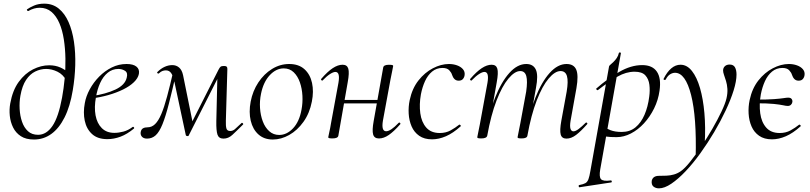

<svg xmlns="http://www.w3.org/2000/svg" viewBox="-20 -749 4430 1050"><path d="M165.8 14Q121.8 14 94 -4.2Q66.2 -22.4 51.7 -51.8Q37.2 -81.2 33.6 -115.6Q30 -150 36 -183.2Q49 -255.4 82.5 -301.3Q116 -347.2 160.3 -369.6Q204.6 -392 249 -392Q283 -392 310.2 -379.9Q337.4 -367.8 359.4 -346.6L344.6 -306.2Q325.4 -341.8 294.3 -356.9Q263.2 -372 232.4 -372Q201.6 -372 172.7 -357.9Q143.8 -343.8 122.5 -311.8Q101.2 -279.8 91.6 -225.4Q85.4 -190.4 87.4 -153.1Q89.4 -115.8 100.4 -83.5Q111.4 -51.2 132.9 -31.5Q154.4 -11.8 188.2 -11.8Q233.6 -11.8 266.6 -59.8Q299.6 -107.8 319.4 -215.2Q328.4 -264 333.6 -319.1Q338.8 -374.2 337.8 -429.1Q336.8 -484 329 -534Q321.2 -584 304.6 -622.6Q288 -661.2 261.6 -683.9Q235.2 -706.6 197 -706.6Q165.8 -706.6 135 -688.8Q131.2 -687.6 128.4 -692.1Q125.6 -696.6 127.8 -697.8Q141.6 -707.8 165.8 -718.4Q190 -729 221.8 -729Q268.2 -729 301.3 -702Q334.4 -675 355 -628.1Q375.6 -581.2 384.5 -520.6Q393.4 -460 391.5 -392.2Q389.6 -324.4 378 -255.6Q363.4 -167 333.1 -106.9Q302.8 -46.8 260.5 -16.4Q218.2 14 165.8 14Z M567.2 12Q514 12 483.5 -15.8Q453 -43.6 443.5 -88.6Q434 -133.6 443.8 -185Q450.2 -222.4 470.8 -260.5Q491.4 -298.6 522.2 -329.9Q553 -361.2 591.2 -380.1Q629.4 -399 672.4 -399Q708.6 -399 726.3 -384.6Q744 -370.2 739.6 -345Q735 -321.4 712.2 -299.4Q689.4 -277.4 653.1 -259.6Q616.8 -241.8 572.3 -229.1Q527.8 -216.4 480.2 -210.6L482.2 -223.6Q558.8 -234.6 611.2 -259.3Q663.6 -284 673 -324Q680.2 -350.8 664.1 -361.4Q648 -372 627.6 -372Q594.2 -372 568.9 -351.1Q543.6 -330.2 527.7 -295.2Q511.8 -260.2 504.8 -218Q494.4 -162.2 502.6 -118.2Q510.8 -74.2 536.8 -48.3Q562.8 -22.4 605.4 -22.4Q629.2 -22.4 655.3 -29.4Q681.4 -36.4 705.8 -55Q708.6 -57 712.1 -53Q715.6 -49 712.8 -46.2Q674.8 -14.8 638.7 -1.4Q602.6 12 567.2 12Z M1202 9Q1176.6 9 1169.3 -12.7Q1162 -34.4 1163 -86.6L1169.2 -347.8L1198.2 -375.6L1011.6 -7.2Q1010.4 -4 1003.8 -4.8Q997.2 -5.6 996.2 -9.6L933.2 -304Q926.4 -334 916.1 -349.1Q905.8 -364.2 887 -364.2Q877.8 -364.2 868.5 -360.9Q859.2 -357.6 850.2 -348.6Q846.4 -344.8 841.8 -348.2Q837.2 -351.6 841.2 -355.6Q860 -374.4 880.7 -383.7Q901.4 -393 922.4 -393Q943.8 -393 959.5 -379.6Q975.2 -366.2 981.2 -337.6L1035.8 -68.4L1008.6 -39.2L1174.8 -367.4Q1181.2 -380.2 1186.5 -384.2Q1191.8 -388.2 1205.2 -388.2Q1215.6 -388.2 1219.5 -384.6Q1223.4 -381 1223.4 -372.2L1215.2 -89Q1214.2 -61 1218.1 -46.8Q1222 -32.6 1239.2 -32.6Q1252.6 -32.6 1264.3 -42.3Q1276 -52 1300.8 -76Q1303.2 -79.2 1307.7 -75.1Q1312.2 -71 1309 -67.8Q1272.2 -31 1250.4 -11Q1228.6 9 1202 9ZM784.2 9Q765.8 9 756.5 -1.1Q747.2 -11.2 749.4 -26.6Q752.2 -41.6 762 -47.2Q771.8 -52.8 787.4 -52.8Q810 -52.8 828.1 -70.3Q846.2 -87.8 862 -124.9Q877.8 -162 893.8 -221.5Q909.8 -281 929 -365L946.2 -361Q922.2 -254.6 903.9 -183.2Q885.6 -111.8 868.5 -69.6Q851.4 -27.4 831.5 -9.2Q811.6 9 784.2 9Z M1472 14Q1424.2 14 1393.3 -13.8Q1362.4 -41.6 1351.2 -88.6Q1340 -135.6 1350.8 -193Q1362 -251.6 1392.8 -298.1Q1423.6 -344.6 1467.6 -371.8Q1511.6 -399 1561.4 -399Q1613.4 -399 1644.8 -370.7Q1676.2 -342.4 1686.4 -295.5Q1696.6 -248.6 1685.4 -193Q1673.2 -129.8 1639.7 -82.9Q1606.2 -36 1561.8 -11Q1517.4 14 1472 14ZM1506.8 -11Q1548.4 -11 1582.7 -47.3Q1617 -83.6 1628.8 -149Q1636 -186 1633.9 -225.3Q1631.8 -264.6 1620 -298.6Q1608.2 -332.6 1586.2 -353.8Q1564.2 -375 1531.6 -375Q1490 -375 1455.2 -337.8Q1420.4 -300.6 1407.4 -236Q1399.4 -197.4 1402 -158Q1404.6 -118.6 1417.1 -85.2Q1429.6 -51.8 1452.4 -31.4Q1475.2 -11 1506.8 -11Z M1798.4 8Q1784.2 8 1779.6 6.3Q1775 4.6 1775 1.6Q1775 -1.6 1780.5 -24.8Q1786 -48 1790 -74L1831 -297Q1840.8 -355.6 1814.4 -355.6Q1802.8 -355.6 1784.7 -344Q1766.6 -332.4 1745.2 -310Q1742.2 -306 1737.8 -310.5Q1733.4 -315 1737.2 -318.2Q1770.8 -357.2 1799.4 -376.1Q1828 -395 1853.6 -395Q1878.4 -395 1884.8 -373.3Q1891.2 -351.6 1881.6 -299.4L1830.4 -7.2Q1827.8 8 1798.4 8ZM1835 -183.4 1838.8 -202.6H2071.2L2068.2 -183.4ZM2052.4 8.2Q2026.8 8.2 2020.5 -13.9Q2014.2 -36 2023.6 -87.4L2075.6 -379.6Q2078.2 -394.8 2106.8 -394.8Q2122 -394.8 2126.1 -393Q2130.2 -391.2 2130.2 -388.4Q2130.2 -385.2 2125.2 -362.4Q2120.2 -339.6 2115.2 -312.8L2074.2 -89.8Q2064.4 -31.2 2091.6 -31.2Q2116.6 -31.2 2159.8 -76.8Q2163.8 -80.8 2167.8 -76.7Q2171.8 -72.6 2168 -68.6Q2134.4 -30.4 2106.6 -11.1Q2078.8 8.2 2052.4 8.2Z M2342.8 13Q2300.2 13 2272.5 -6.4Q2244.8 -25.8 2231 -57.6Q2217.2 -89.4 2215 -127.4Q2212.8 -165.4 2220.6 -202Q2234 -265.2 2268.3 -308.8Q2302.6 -352.4 2347.4 -375.7Q2392.2 -399 2435 -399Q2458.8 -399 2479.2 -391.7Q2499.6 -384.4 2511.3 -371Q2523 -357.6 2521 -340Q2520 -327.2 2512.1 -317.5Q2504.2 -307.8 2488.4 -307.8Q2474.2 -307.8 2465.4 -316.7Q2456.6 -325.6 2452 -340Q2448.8 -351.8 2437 -364.6Q2425.2 -377.4 2399.8 -377.4Q2367 -377.4 2343.1 -357.6Q2319.2 -337.8 2304.4 -305.4Q2289.6 -273 2281.8 -233Q2272 -178 2278.5 -129.6Q2285 -81.2 2311.1 -51.4Q2337.2 -21.6 2384.6 -21.6Q2418.4 -21.6 2444.3 -35.9Q2470.2 -50.2 2491 -67Q2493.8 -69 2497.8 -65Q2501.8 -61 2499 -58Q2458 -21 2418.9 -4Q2379.8 13 2342.8 13Z M3077.8 9Q3052.6 9 3046.4 -13.2Q3040.2 -35.4 3049.8 -89L3079 -248Q3088.6 -304.8 3080.6 -332.6Q3072.6 -360.4 3045.4 -360.4Q3015 -360.4 2980.4 -319.5Q2945.8 -278.6 2915.2 -199.6Q2884.6 -120.6 2864.2 -7.2L2852.6 -8.2Q2872.6 -125.4 2907.4 -213.5Q2942.2 -301.6 2986.2 -350.3Q3030.2 -399 3078.2 -399Q3118 -399 3131.3 -368.2Q3144.6 -337.4 3132.4 -267L3100.4 -89Q3095.4 -58.6 3099.9 -44.7Q3104.4 -30.8 3115.8 -30.8Q3127.6 -30.8 3144.5 -43.6Q3161.4 -56.4 3182.2 -77Q3186.2 -81 3190.2 -77Q3194.2 -73 3190.2 -69Q3157.6 -32 3131 -11.5Q3104.4 9 3077.8 9ZM2612.6 8Q2598.4 8 2594.2 6.3Q2590 4.6 2590 1.6Q2590 -1.6 2595.1 -24Q2600.2 -46.4 2604.2 -69.2L2646 -297Q2655.8 -355.6 2629.4 -355.6Q2617.8 -355.6 2599.7 -344Q2581.6 -332.4 2560.2 -310Q2557.2 -306 2552.8 -310.5Q2548.4 -315 2552.2 -318.2Q2585.8 -357.2 2614.4 -376.1Q2643 -395 2668.6 -395Q2693.4 -395 2699.8 -373.3Q2706.2 -351.6 2696.6 -299.4L2644.6 -7.2Q2641.2 8 2612.6 8ZM2833 8Q2818.8 8 2814.6 6.3Q2810.4 4.6 2810.4 1.6Q2810.4 -1.6 2815.9 -26.4Q2821.4 -51.2 2825.4 -74L2857.6 -248.4Q2865.8 -305.4 2858.2 -332.9Q2850.6 -360.4 2825 -360.4Q2795 -360.4 2760.3 -319Q2725.6 -277.6 2695.2 -198.5Q2664.8 -119.4 2644.6 -7.2L2632.2 -8.2Q2652 -124.8 2686.7 -212.9Q2721.4 -301 2765.5 -350Q2809.6 -399 2858 -399Q2896 -399 2910.3 -368.4Q2924.6 -337.8 2911 -267.4L2864.2 -7.2Q2862 8 2833 8Z M3149.6 275Q3145.8 276 3144.7 270Q3143.6 264 3147.6 263Q3170 258.8 3181.1 252.7Q3192.2 246.6 3198 231.1Q3203.8 215.6 3208.8 185L3310.8 -386Q3310.8 -389 3318 -395.1Q3325.2 -401.2 3334.9 -410.4Q3344.6 -419.6 3352.9 -431.9Q3361.2 -444.2 3364.4 -459.2Q3365.6 -463.2 3371 -462.2Q3376.4 -461.2 3375.4 -457.2L3262.4 178Q3255.4 218.6 3266.9 231Q3278.4 243.4 3319.8 237.8Q3323.8 236.2 3325.4 242Q3327 247.8 3322 248.8ZM3352 1Q3315 1 3296.5 -2Q3278 -5 3264 -8L3274 -60.4Q3293.4 -46.8 3318.4 -37.1Q3343.4 -27.4 3380.2 -27.4Q3424.6 -27.4 3455.2 -52.5Q3485.8 -77.6 3504.7 -121.4Q3523.6 -165.2 3530.4 -220Q3535.2 -254.4 3531.3 -285.6Q3527.4 -316.8 3509.3 -336.8Q3491.2 -356.8 3450.2 -356.8Q3403.8 -356.8 3357.2 -330.1Q3310.6 -303.4 3249.4 -256Q3246.2 -254.4 3242.3 -259Q3238.4 -263.6 3241.6 -265.2Q3301.6 -318.2 3366.1 -355.6Q3430.6 -393 3492 -393Q3548 -393 3572.4 -357Q3596.8 -321 3586.8 -253Q3579.8 -202 3557.1 -156Q3534.4 -110 3501.7 -74.5Q3469 -39 3430.2 -19Q3391.4 1 3352 1Z M3583.8 281Q3565.8 281 3553.7 271.3Q3541.6 261.6 3544.2 239.4Q3550.6 212.6 3583.8 212.6Q3604.8 212.6 3625.4 211.7Q3646 210.8 3665.6 205.2Q3685.2 199.6 3702.6 187.6Q3724.6 172.6 3753.8 136.1Q3783 99.6 3815 52.3Q3847 5 3875.9 -45Q3904.8 -95 3925.6 -138.9Q3946.4 -182.8 3953 -211Q3959.6 -239.8 3957.9 -263.7Q3956.2 -287.6 3950.3 -306.4Q3944.4 -325.2 3939.4 -339.4Q3934.4 -353.6 3934.4 -363.4Q3934.4 -377.6 3944 -386.8Q3953.6 -396 3970 -396Q3991 -396 3999.4 -380.9Q4007.8 -365.8 4007.8 -341.2Q4007.8 -305.2 3992.1 -254.7Q3976.4 -204.2 3948.7 -145.2Q3921 -86.2 3885.6 -26.4Q3850.2 33.4 3810.4 88.7Q3770.6 144 3729.8 187.1Q3689 230.2 3651.4 255.6Q3613.8 281 3583.8 281ZM3784.4 113.4Q3790.2 -108.4 3759.4 -229.7Q3728.6 -351 3671.4 -351Q3658.4 -351 3644.8 -342.8Q3631.2 -334.6 3620.8 -314.4Q3618.8 -310.4 3613.3 -311.9Q3607.8 -313.4 3608.8 -317.4Q3627.6 -355.4 3651 -375.2Q3674.4 -395 3701.6 -395Q3737 -395 3764 -360.9Q3791 -326.8 3808.2 -267.4Q3825.4 -208 3832.2 -130.4Q3839 -52.8 3834 35.2Z M4288.4 -169.6Q4279.2 -169.6 4262.7 -173.3Q4246.2 -177 4212.1 -180.6Q4178 -184.2 4114 -184.2V-204.2Q4178 -204.2 4213.1 -206.9Q4248.2 -209.6 4265.2 -212.3Q4282.2 -215 4290.4 -215Q4304.6 -215 4309.8 -206.9Q4315 -198.8 4313 -190.2Q4311.8 -182 4305.2 -175.8Q4298.6 -169.6 4288.4 -169.6ZM4201.8 13Q4159.2 13 4131.5 -6.4Q4103.8 -25.8 4090 -57.6Q4076.2 -89.4 4074 -127.4Q4071.8 -165.4 4079.6 -202Q4093 -265.2 4127.3 -308.8Q4161.6 -352.4 4206.4 -375.7Q4251.2 -399 4294 -399Q4317.8 -399 4338.2 -391.7Q4358.6 -384.4 4370.3 -371Q4382 -357.6 4380 -340Q4379 -327.2 4371.1 -317.5Q4363.2 -307.8 4347.4 -307.8Q4333.2 -307.8 4324.4 -316.7Q4315.6 -325.6 4311 -340Q4307.8 -351.8 4296 -364.6Q4284.2 -377.4 4258.8 -377.4Q4226 -377.4 4202.1 -357.6Q4178.2 -337.8 4163.4 -305.4Q4148.6 -273 4140.8 -233Q4131 -178 4137.5 -129.6Q4144 -81.2 4170.1 -51.4Q4196.2 -21.6 4243.6 -21.6Q4277.4 -21.6 4303.3 -35.9Q4329.2 -50.2 4350 -67Q4352.8 -69 4356.8 -65Q4360.8 -61 4358 -58Q4317 -21 4277.9 -4Q4238.8 13 4201.8 13Z"/></svg>

Font: Cormorant Light
Style: Italic
Weight: 300
Italic angle: -10°
Designer: Christian Thalmann (Catharsis Fonts)
Foundry: Catharsis Fonts
Version: Version 4.000